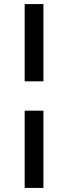

<svg xmlns="http://www.w3.org/2000/svg" viewBox="-20 -816 333 942"><path d="M193 -273V106H101V-273ZM101 -417V-796H193V-417Z"/></svg>

Font: Parkinsans Light
Style: Regular
Weight: 400
Version: Version 1.000